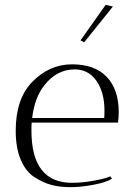

<svg xmlns="http://www.w3.org/2000/svg" viewBox="-20 -770 546 794"><path d="M110 -230Q110 -14 278 -14Q322 -14 372 -23.5Q422 -33 436 -41L443 -31Q420 -16 367.5 -6Q315 4 271.5 4Q228 4 193.5 -5Q159 -14 123 -37Q87 -60 66 -109Q45 -158 45 -229Q45 -361 113 -431Q184 -504 278 -504Q372 -504 421.5 -452Q471 -400 471 -306Q471 -286 468 -263H111Q110 -252 110 -230ZM412 -313Q412 -388 379 -435.5Q346 -483 289 -483Q215 -483 164 -418Q123 -367 113 -282H411Q412 -293 412 -313ZM417 -750 447 -743 328 -595 313 -603Z"/></svg>

Font: Antic Didone
Style: Regular
Weight: 400
Designer: Santiago Orozco
Foundry: Santiago Orozco
Version: Version 2.001